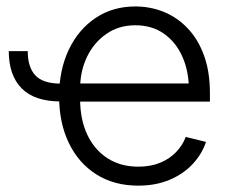

<svg xmlns="http://www.w3.org/2000/svg" viewBox="-20 -567 722 598"><path d="M169.4 -251Q87.9 -251 47.6 -291.7Q7.3 -332.5 7.3 -407.7H66.4Q66.4 -357.4 90.3 -332Q114.3 -306.6 169.4 -306.6ZM410.6 11.2Q335 11.2 279.5 -24.2Q224.1 -59.6 194.1 -122.3Q164.1 -185.1 164.1 -266.6Q164.1 -348.6 194.1 -411.9Q224.1 -475.1 277.6 -511Q331.1 -546.9 401.4 -546.9Q448.2 -546.9 490 -530Q531.7 -513.2 564.2 -479.2Q596.7 -445.3 615.2 -394.8Q633.8 -344.2 633.8 -276.9V-250.5H205.1V-307.1H598.1L568.4 -286.1Q568.4 -344.7 548.1 -390.4Q527.8 -436 490.5 -462.2Q453.1 -488.3 401.4 -488.3Q350.1 -488.3 311.3 -461.4Q272.5 -434.6 251 -389.9Q229.5 -345.2 229.5 -290.5V-258.8Q229.5 -195.3 251.7 -147.9Q273.9 -100.6 314.7 -74.2Q355.5 -47.9 410.6 -47.9Q449.2 -47.9 478.8 -60.1Q508.3 -72.3 528.6 -93.5Q548.8 -114.7 558.6 -140.6L621.6 -125Q609.4 -87.9 580.6 -56.6Q551.8 -25.4 508.5 -7.1Q465.3 11.2 410.6 11.2Z"/></svg>

Font: Inter 18pt Light
Style: Regular
Weight: 300
Designer: Rasmus Andersson
Foundry: rsms
Version: Version 4.001;git-66647c0bb